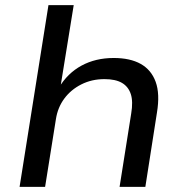

<svg xmlns="http://www.w3.org/2000/svg" viewBox="-20 -725 714 745"><path d="M56 0 168 -705H266L214 -384H208Q242 -441 296.5 -470.5Q351 -500 421 -500Q485 -500 526 -477Q567 -454 584 -407.5Q601 -361 589 -288L544 0H444L489 -284Q497 -331 487.5 -360Q478 -389 453 -403.5Q428 -418 385 -418Q336 -418 295.5 -397.5Q255 -377 229.5 -342.5Q204 -308 197 -263L155 0Z"/></svg>

Font: Nunito Sans 10pt SemiExpanded Medium
Style: Italic
Weight: 500
Width: 6
Italic angle: -9°
Designer: Vernon Adams
Foundry: Vernon Adams
Version: Version 3.101;gftools[0.9.27]